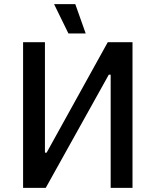

<svg xmlns="http://www.w3.org/2000/svg" viewBox="-20 -903 748 923"><path d="M309 -742H392L342 -883H240ZM91 0H200L503 -544H512V0H617V-700H498L204 -169H196V-700H91Z"/></svg>

Font: Fixel Text Medium
Style: Regular
Weight: 500
Width: 4
Designer: AlfaBravo + MacPaw
Foundry: Kyrylo Tkachov, Marchela Mozhyna, Serhii Makarenko, Maria Weinstein, Zakhar Kryvoshyya
Version: Version 1.211